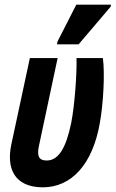

<svg xmlns="http://www.w3.org/2000/svg" viewBox="-20 -794 496 823"><path d="M224 -604H317L454 -765L456 -774H307L227 -617ZM163 9C286 9 377 -89 408 -267C423 -350 430 -478 421 -545H308C310 -480 300 -340 285 -266C263 -160 231 -106 180 -106C145 -106 138 -127 147 -169L227 -545H108L29 -177C7 -76 38 8 163 9Z"/></svg>

Font: Noto Sans ExtraCondensed
Style: Bold Italic
Weight: 700
Width: 2
Italic angle: -12°
Designer: Monotype Design Team
Foundry: Monotype Imaging Inc.
Version: Version 2.013